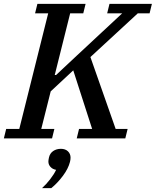

<svg xmlns="http://www.w3.org/2000/svg" viewBox="-46 -718 808 996"><path d="M-14 -49H54L204 -649H136L148 -698H398L386 -649H318L238 -329H245L355 -432L588 -649H510L522 -698H742L730 -649H669L423 -422L554 -49H616L604 0H352L364 -49H432L334 -353L217 -244L168 -49H236L224 0H-26ZM172 258Q194 238 214.5 211.5Q235 185 245 163Q227 160 216 148Q205 136 205 120Q205 113 208 99Q213 77 230 65.5Q247 54 270 54Q293 54 306.5 67Q320 80 320 100Q320 110 317 122Q308 157 280.5 194Q253 231 220 258H172Z"/></svg>

Font: IBM Plex Serif Medm
Style: Italic
Weight: 500
Italic angle: -14°
Designer: Mike Abbink, Paul van der Laan, Pieter van Rosmalen
Foundry: Bold Monday
Version: Version 3.001